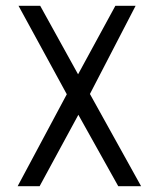

<svg xmlns="http://www.w3.org/2000/svg" viewBox="-20 -644 540 664"><path d="M41 0H117L251 -247L389 0H468L291 -319L449 -624H379L250 -387L119 -624H44L211 -318Z"/></svg>

Font: Inconsolata Thin
Style: Regular
Weight: 100
Monospace: yes
Designer: Raph Levien, Cyreal, Brenton Simpson
Foundry: Raph Levien, Cyreal, Google
Version: Version 3.100